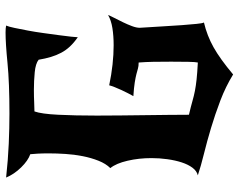

<svg xmlns="http://www.w3.org/2000/svg" viewBox="-104 -682 859 691"><g transform="rotate(-90 325.5 -336.5)"><path d="M537 -486Q517 -500 503.5 -514.5Q490 -529 481 -546Q472 -563 466 -583Q460 -603 456 -627Q442 -638 411 -641Q380 -644 348 -644Q322 -644 303 -643Q284 -642 270 -642Q261 -617 258 -556.5Q255 -496 255 -418Q255 -376 255.5 -332Q256 -288 256.5 -245Q257 -202 257.5 -161.5Q258 -121 258 -86Q288 -79 307 -73.5Q326 -68 344 -64.5Q362 -61 385 -58.5Q408 -56 446 -54Q448 -62 448.5 -88.5Q449 -115 449 -150Q449 -189 448.5 -215Q448 -241 446 -267Q433 -267 424.5 -269.5Q416 -272 404.5 -275Q393 -278 374.5 -281Q356 -284 325 -286Q329 -293 335 -304.5Q341 -316 347 -329Q353 -342 357.5 -353.5Q362 -365 364 -373Q402 -365 438.5 -361Q475 -357 508 -357Q542 -357 570 -361.5Q598 -366 617 -377Q614 -369 606.5 -354.5Q599 -340 591 -323.5Q583 -307 577 -291Q571 -275 571 -263Q574 -221 576 -182Q578 -143 580.5 -111.5Q583 -80 585 -59Q587 -38 590 -32Q543 -21 501 2.5Q459 26 403 73Q359 46 309 27Q259 8 210.5 -6.5Q162 -21 117.5 -32Q73 -43 40 -54Q56 -58 67.5 -73.5Q79 -89 86.5 -112Q94 -135 98 -163.5Q102 -192 102 -221Q102 -266 92.5 -307Q83 -348 66 -369Q82 -385 92.5 -411.5Q103 -438 109 -468.5Q115 -499 117 -531Q119 -563 119 -591Q119 -614 118 -631Q117 -648 116 -657Q93 -665 68.5 -690Q44 -715 32 -744Q96 -737 153.5 -734.5Q211 -732 262 -732Q373 -732 444 -739Q515 -746 554 -746Q562 -746 568 -745.5Q574 -745 579 -744Q575 -735 570.5 -713.5Q566 -692 561 -665.5Q556 -639 552 -609.5Q548 -580 544.5 -554.5Q541 -529 539 -510Q537 -491 537 -486Z"/></g></svg>

Font: New Rocker
Style: Regular
Weight: 400
Designer: Pablo Impallari, Brenda Gallo, Rodrigo Fuenzalida
Foundry: Pablo Impallari, Brenda Gallo, Rodrigo Fuenzalida
Version: Version 1.000; ttfautohint (v0.93) -l 8 -r 50 -G 200 -x 14 -